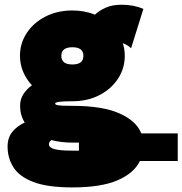

<svg xmlns="http://www.w3.org/2000/svg" viewBox="-20 -567 775 816"><path d="M64.9 -329.6Q64.9 -383.3 93.8 -427Q122.6 -470.7 173.1 -496.6Q223.6 -522.5 287.6 -522.5Q338.9 -522.5 383.8 -504.9Q400.9 -521.5 429 -534.2Q457 -546.9 496.6 -546.9Q548.3 -546.9 589.4 -529.3L537.1 -361.8Q522.9 -376 502 -383.3Q510.3 -357.4 510.3 -329.6Q510.3 -276.4 481.4 -232.4Q452.6 -188.5 402.3 -162.6Q352.1 -136.7 287.6 -136.7Q252.9 -136.7 233.6 -134.5Q214.4 -132.3 214.4 -127Q214.4 -121.6 227.1 -119.4Q239.7 -117.2 287.6 -117.2Q415.5 -117.2 487.5 -85.2Q559.6 -53.2 580.6 0H735.4V117.2H574.7Q549.8 168.9 479.7 199.2Q409.7 229.5 287.6 229.5Q182.1 229.5 122.1 206.5Q62 183.6 37.1 144Q12.2 104.5 12.2 55.7Q12.2 18.6 32 -6.1Q51.8 -30.8 85 -46.4Q65.4 -77.6 65.4 -117.2Q65.4 -145 79.3 -166.7Q93.3 -188.5 115.7 -204.6Q91.8 -230 78.4 -262Q64.9 -293.9 64.9 -329.6ZM240.7 -329.6Q240.7 -293 287.6 -293Q334.5 -293 334.5 -329.6Q334.5 -366.2 287.6 -366.2Q240.7 -366.2 240.7 -329.6ZM287.6 73.2Q294.9 73.2 301.8 73.2Q308.6 73.2 315.4 73.2V39.1Q308.6 39.1 301.8 39.1Q294.9 39.1 287.6 39.1Q239.7 39.1 198.2 28.3Q188 36.1 188 46.4Q188 60.1 211.2 66.7Q234.4 73.2 287.6 73.2Z"/></svg>

Font: Giphurs Black
Style: Regular
Weight: 900
Version: Version 0.920; ttfautohint (v1.8.4.7-5d5b)